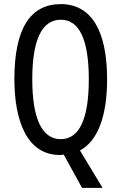

<svg xmlns="http://www.w3.org/2000/svg" viewBox="-20 -744 590 934"><path d="M501 -358C501 -600 421 -724 276 -724C126 -724 50 -603 50 -359C50 -161 109 10 271 10C277 10 286 9 290 8L379 170H479L369 -12C454 -57 501 -176 501 -358ZM137 -358C137 -549 183 -648 276 -648C366 -648 412 -551 412 -358C412 -163 365 -67 275 -67C185 -67 137 -166 137 -358Z"/></svg>

Font: Noto Sans Sinhala ExtraCondensed
Style: Regular
Weight: 400
Width: 2
Designer: Jelle Bosma - Monotype Design Team
Foundry: Monotype Imaging Inc.
Version: Version 2.006